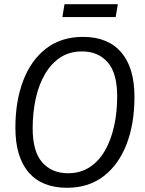

<svg xmlns="http://www.w3.org/2000/svg" viewBox="-20 -883 689 911"><path d="M298 8Q179 8 116 -65Q53 -138 53 -277Q53 -403 90 -500Q127 -597 198.5 -652.5Q270 -708 374 -708Q492 -708 555 -635Q618 -562 618 -423Q618 -297 581 -200Q544 -103 472.5 -47.5Q401 8 298 8ZM303 -61Q361 -61 405 -89.5Q449 -118 478 -168.5Q507 -219 521.5 -285Q536 -351 536 -426Q536 -536 491 -587.5Q446 -639 369 -639Q310 -639 266.5 -610.5Q223 -582 193.5 -531.5Q164 -481 149.5 -415Q135 -349 135 -274Q135 -164 180.5 -112.5Q226 -61 303 -61ZM276 -802 286 -863H539L529 -802Z"/></svg>

Font: Georama
Style: Italic
Weight: 400
Italic angle: -9°
Designer: Jean-Baptiste Levee
Foundry: Production Type
Version: Version 1.000